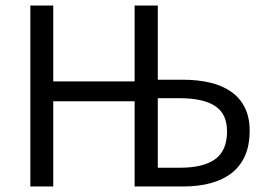

<svg xmlns="http://www.w3.org/2000/svg" viewBox="-20 -676 969 696"><path d="M90 0V-656H173V-381H468V-656H552V-387H643Q697 -387 741.5 -376.5Q786 -366 818 -343.5Q850 -321 867.5 -286Q885 -251 885 -202Q885 -149 868 -111Q851 -73 819.5 -48.5Q788 -24 743.5 -12Q699 0 644 0H468V-309H173V0ZM552 -68H633Q717 -68 760 -99Q803 -130 803 -200Q803 -263 760 -291.5Q717 -320 631 -320H552Z"/></svg>

Font: Giro Regular
Style: Regular
Weight: 400
Designer: Paul D. Hunt
Foundry: Adobe Systems Incorporated
Version: Version 1.000;PS 1.0;hotconv 1.0.88;makeotf.lib2.5.647800